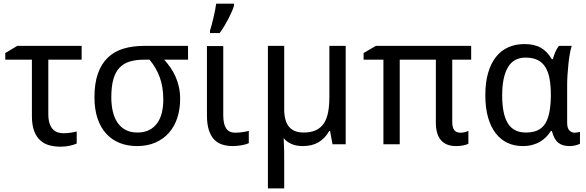

<svg xmlns="http://www.w3.org/2000/svg" viewBox="-20 -786 3195 1046"><path d="M424.8 -536.1V-460.9H243.2V-165Q243.2 -136.2 249.3 -116.2Q255.4 -96.2 266.4 -83.7Q277.3 -71.3 292.5 -65.7Q307.6 -60.1 325.2 -60.1Q334 -60.1 344.2 -60.8Q354.5 -61.5 364.3 -63Q374 -64.5 382.8 -66.2Q391.6 -67.9 397.9 -69.8V-3.9Q391.6 -1 382.1 2Q372.6 4.9 361.3 7.6Q350.1 10.3 337.2 11.7Q324.2 13.2 311 13.2Q279.8 13.2 251.2 6.1Q222.7 -1 200.9 -19.8Q179.2 -38.6 166.5 -71.3Q153.8 -104 153.8 -154.8V-460.9H8.8V-497.1L74.2 -536.1Z M961.4 -246.1Q961.4 -191.9 946.3 -145Q931.2 -98.1 901.4 -63.7Q871.6 -29.3 827.6 -9.8Q783.7 9.8 726.6 9.8Q674.3 9.8 631.6 -7.3Q588.9 -24.4 558.3 -58.1Q527.8 -91.8 511.2 -141.4Q494.6 -190.9 494.6 -255.9Q494.6 -332 513.4 -385.3Q532.2 -438.5 567.4 -472.2Q602.5 -505.9 652.8 -521Q703.1 -536.1 765.6 -536.1H1004.4V-460.9H874.5Q892.6 -440.9 908.4 -418.2Q924.3 -395.5 936 -369.1Q947.8 -342.8 954.6 -312.5Q961.4 -282.2 961.4 -246.1ZM586.4 -255.9Q586.4 -214.4 594.5 -179.2Q602.5 -144 619.9 -118.4Q637.2 -92.8 664.1 -78.4Q690.9 -64 728.5 -64Q765.6 -64 792.2 -77.4Q818.8 -90.8 836.2 -114.7Q853.5 -138.7 861.6 -171.4Q869.6 -204.1 869.6 -242.2Q869.6 -312.5 850.3 -365Q831.1 -417.5 794.4 -460.9H765.6Q719.2 -460.9 685.3 -450.2Q651.4 -439.5 629.4 -415.3Q607.4 -391.1 596.9 -351.8Q586.4 -312.5 586.4 -255.9Z M1196.3 -535.2V-158.2Q1196.3 -110.8 1211.7 -86.9Q1227.1 -63 1262.2 -63Q1271 -63 1282 -64Q1293 -64.9 1303.2 -66.4Q1313.5 -67.9 1322.3 -69.8Q1331.1 -71.8 1335.4 -73.2V-5.9Q1329.1 -2.9 1319.1 0Q1309.1 2.9 1297.4 5.1Q1285.6 7.3 1272.9 8.5Q1260.3 9.8 1248.5 9.8Q1218.3 9.8 1192.4 2Q1166.5 -5.9 1147.7 -24.9Q1128.9 -43.9 1118.2 -76.4Q1107.4 -108.9 1107.4 -158.2V-535.2ZM1124 -619.1Q1128.9 -633.8 1133.8 -652.6Q1138.7 -671.4 1143.3 -691.2Q1147.9 -710.9 1151.9 -730.5Q1155.8 -750 1157.7 -766.1H1254.9V-755.9Q1252 -744.1 1243.9 -725.1Q1235.8 -706.1 1224.9 -684.8Q1213.9 -663.6 1201.2 -642.6Q1188.5 -621.6 1176.8 -606H1124Z M1528.3 -190.9Q1528.3 -127.4 1554.2 -95.7Q1580.1 -64 1634.3 -64Q1674.3 -64 1701.2 -76.7Q1728 -89.4 1744.4 -114Q1760.7 -138.7 1767.6 -174.8Q1774.4 -210.9 1774.4 -257.8V-536.1H1863.3V0H1791.5L1778.3 -71.8H1773.4Q1750 -31.2 1714.8 -10.7Q1679.7 9.8 1629.4 9.8Q1594.2 9.8 1568.4 -1.5Q1542.5 -12.7 1525.4 -33.2Q1525.9 -14.6 1526.9 4.9Q1527.8 22 1528.1 42.7Q1528.3 63.5 1528.3 84V240.2H1439.5V-536.1H1528.3Z M2487.8 -63Q2501.5 -63 2512.9 -66.2Q2524.4 -69.3 2531.7 -73.2V-2.9Q2524.4 1.5 2506.3 5.6Q2488.3 9.8 2464.8 9.8Q2409.7 9.8 2382.1 -22.5Q2354.5 -54.7 2354.5 -118.2V-460.9H2157.7V0H2068.8V-460.9H1960.9V-497.1L2027.8 -536.1H2546.9V-460.9H2443.8V-124Q2443.8 -89.8 2455.3 -76.4Q2466.8 -63 2487.8 -63Z M2844.7 -64Q2881.8 -64 2907.5 -75.4Q2933.1 -86.9 2949 -110.8Q2964.8 -134.8 2972.4 -171.9Q2980 -209 2981 -259.8V-267.1Q2981 -316.4 2974.4 -354.7Q2967.8 -393.1 2951.9 -419.2Q2936 -445.3 2909.7 -458.7Q2883.3 -472.2 2843.8 -472.2Q2777.8 -472.2 2746.8 -418.9Q2715.8 -365.7 2715.8 -266.1Q2715.8 -164.1 2746.8 -114Q2777.8 -64 2844.7 -64ZM2827.6 9.8Q2782.2 9.8 2744.6 -7.8Q2707 -25.4 2680.2 -60.3Q2653.3 -95.2 2638.7 -147Q2624 -198.7 2624 -267.1Q2624 -335.9 2638.9 -387.9Q2653.8 -439.9 2681.4 -475.1Q2709 -510.3 2748.5 -528.1Q2788.1 -545.9 2836.9 -545.9Q2891.6 -545.9 2926.8 -525.6Q2961.9 -505.4 2985.8 -463.9H2991.7Q2996.6 -481 3004.6 -501Q3012.7 -521 3024.9 -536.1H3094.7Q3089.4 -520 3084.7 -494.6Q3080.1 -469.2 3076.9 -439.7Q3073.7 -410.2 3071.8 -379.4Q3069.8 -348.6 3069.8 -321.8V-117.2Q3069.8 -87.9 3082 -75.4Q3094.2 -63 3110.8 -63Q3117.7 -63 3126.7 -64.7Q3135.7 -66.4 3139.6 -67.9V-2.9Q3132.3 1.5 3116.5 5.6Q3100.6 9.8 3084 9.8Q3065.4 9.8 3050 5.9Q3034.7 2 3022.5 -7.6Q3010.3 -17.1 3001.5 -32.7Q2992.7 -48.3 2986.8 -71.8H2981Q2970.2 -55.2 2955.8 -40.3Q2941.4 -25.4 2922.6 -14.2Q2903.8 -2.9 2880.4 3.4Q2856.9 9.8 2827.6 9.8Z"/></svg>

Font: Genotype
Style: Regular
Weight: 400
Foundry: Ascender Corporation
Version: Version 1.00